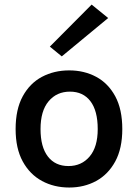

<svg xmlns="http://www.w3.org/2000/svg" viewBox="-20 -803 600 836"><path d="M281.5 13.5Q215.5 13.5 162.8 -15Q110 -43.5 79 -100Q48 -156.5 48 -241Q48 -327 79 -383.8Q110 -440.5 162.8 -468.5Q215.5 -496.5 281.5 -496.5Q346.5 -496.5 398.8 -468.5Q451 -440.5 481.8 -383.8Q512.5 -327 512.5 -241Q512.5 -156.5 481.8 -100Q451 -43.5 398.8 -15Q346.5 13.5 281.5 13.5ZM278 -80Q335 -80 370.2 -121.5Q405.5 -163 405.5 -241Q405.5 -320.5 373.8 -362.2Q342 -404 284.5 -404Q227 -404 191.8 -362.2Q156.5 -320.5 156.5 -241Q156.5 -163 188.5 -121.5Q220.5 -80 278 -80ZM249 -557.5 197 -600 379 -783 451 -724.5Z"/></svg>

Font: Karla SemiBold
Style: Regular
Weight: 600
Designer: Jonathan Pinhorn
Version: Version 2.004; ttfautohint (v1.8.4.7-5d5b);gftools[0.9.33]